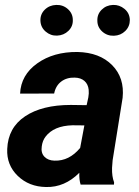

<svg xmlns="http://www.w3.org/2000/svg" viewBox="-20 -749 565 779"><path d="M307.1 0Q300.8 -20 301.8 -47.9Q242.2 11.7 167 9.8Q97.7 8.8 52 -35.4Q6.3 -79.6 9.3 -144.5Q12.7 -231 81.8 -277.1Q150.9 -323.2 267.1 -323.2L331.5 -322.3L338.4 -354Q341.3 -370.1 339.8 -384.8Q337.4 -407.7 322.5 -420.7Q307.6 -433.6 283.2 -434.1Q251 -435.1 228.5 -418.2Q206.1 -401.4 199.7 -369.6L61.5 -369.1Q64.9 -444.8 131.1 -491.9Q197.3 -539.1 294.4 -538.1Q384.3 -536.1 435.1 -484.6Q485.8 -433.1 477.5 -352.1L437 -99.1L434.6 -67.9Q433.6 -33.2 442.9 -9.3L442.4 0ZM201.2 -97.2Q260.7 -95.2 305.2 -148.9L322.3 -240.2L274.4 -240.7Q198.2 -238.8 164.6 -194.3Q152.3 -178.2 149.4 -154.8Q145.5 -128.4 160.4 -113Q175.3 -97.7 201.2 -97.2ZM144 -665Q143.1 -691.4 161.6 -709.7Q180.2 -728 208 -729Q235.4 -730 255.4 -712.2Q275.4 -694.3 275.4 -668Q276.4 -642.1 257.6 -623.8Q238.8 -605.5 211.4 -604.5Q185.5 -603.5 165.3 -620.8Q145 -638.2 144 -665ZM375 -665Q374 -691.4 392.6 -709.7Q411.1 -728 438.5 -729Q464.4 -730 485.1 -712.9Q505.9 -695.8 506.8 -668Q506.8 -641.6 488.3 -623.3Q469.7 -605 442.4 -604Q415 -603 395 -620.8Q375 -638.7 375 -665Z"/></svg>

Font: RobotoInd
Style: Bold Italic
Weight: 700
Italic angle: -12°
Designer: Google
Version: Version 2.001150; 2014